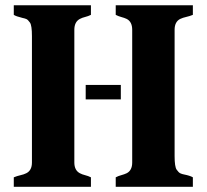

<svg xmlns="http://www.w3.org/2000/svg" viewBox="-20 -714 790 734"><path d="M264.2 -92.8Q264.2 -63 285.2 -51.8Q294.4 -46.9 305.7 -44.2Q316.9 -41.5 327.6 -36.1V0H32.7V-36.1Q45.9 -41.5 58.3 -44.2Q70.8 -46.9 80.6 -51.8Q102.1 -62.5 102.1 -92.8V-576.2Q102.1 -616.7 94.5 -627.7Q86.9 -638.7 80.3 -641.4Q73.7 -644 65.9 -645.5Q41.5 -651.4 32.7 -657.2V-693.8H327.6V-657.2Q316.9 -651.9 305.7 -649.2Q294.4 -646.5 285.2 -641.6Q264.2 -630.4 264.2 -600.1ZM485.4 -600.1Q485.4 -630.9 464.4 -641.6Q455.1 -646 443.8 -648.9Q432.6 -651.9 422.4 -657.2V-693.8H717.3V-657.2Q704.1 -651.9 691.7 -649.2Q679.2 -646.5 668.9 -641.6Q647.5 -630.9 647.5 -600.1V-117.2Q647.5 -76.7 655.3 -65.4Q663.1 -54.2 669.7 -51.3Q676.3 -48.3 684.1 -46.9Q706.5 -42.5 717.3 -36.1V0H422.4V-36.1Q432.6 -41.5 443.8 -44.4Q455.1 -47.4 464.4 -51.8Q485.4 -62.5 485.4 -92.8ZM441.9 -334H307.6V-389.2H441.9Z"/></svg>

Font: Stardos Stencil
Style: Bold
Weight: 700
Designer: vernon adams
Foundry: vernon adams
Version: Version 1.000